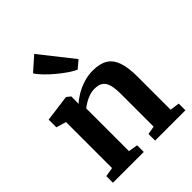

<svg xmlns="http://www.w3.org/2000/svg" viewBox="-242 -1019 1155 1155"><g transform="rotate(-45 335.0 -441.5)"><path d="M97 -66.5V-458L33.5 -476.5V-542L199.5 -564H204L228.5 -544.5V-506L227.5 -481.5Q248.5 -501.5 280.2 -520.2Q312 -539 350.2 -551.2Q388.5 -563.5 429 -563.5Q489 -563.5 525.2 -541.5Q561.5 -519.5 578 -471.5Q594.5 -423.5 594.5 -345.5V-65.5L655 -57V0H397V-56.5L450 -65.5V-343Q450 -391.5 441.8 -421.2Q433.5 -451 414 -464.8Q394.5 -478.5 360.5 -478.5Q336.5 -478.5 314.5 -471Q292.5 -463.5 273.5 -452.2Q254.5 -441 241 -430V-66.5L300.5 -56.5V0H38.5V-56.5ZM369 -631.5Q348.5 -640 319 -660Q289.5 -680 258.5 -706Q227.5 -732 202 -758.2Q176.5 -784.5 164 -805.5L251.5 -883L418 -672.5L370 -631.5Z"/></g></svg>

Font: Merriweather 28pt
Style: Bold
Weight: 700
Version: Version 2.100